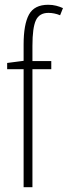

<svg xmlns="http://www.w3.org/2000/svg" viewBox="-20 -785 284 805"><path d="M195 -495H116V0H79V-495H10V-521L79 -530V-598Q79 -683 101.5 -724Q124 -765 182 -765Q200 -765 215.5 -761Q231 -757 244 -751L232 -721Q220 -726 207.5 -728.5Q195 -731 183 -731Q145 -731 130.5 -700Q116 -669 116 -593V-529H195Z"/></svg>

Font: Noto Sans Arabic UI XCn XLt
Style: Regular
Weight: 200
Width: 2
Designer: Monotype Design Team, Nadine Chahine and Nizar Qandah
Foundry: Monotype Imaging Inc.
Version: Version 2.010; ttfautohint (v1.8.4.7-5d5b)